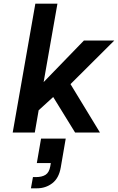

<svg xmlns="http://www.w3.org/2000/svg" viewBox="-20 -720 641 1043"><path d="M436 -500H601L363 -263L523 0H388L269 -193L190 -121L169 0H49L172 -700H292L217 -274ZM203 33H337L310 190Q300 248 264 275.5Q228 303 180 303H148L159 242H175Q208 242 227.5 229.5Q247 217 253 184L256 166H180Z"/></svg>

Font: Overused Grotesk SemiBold
Style: Italic
Weight: 600
Italic angle: -10°
Version: Version 0.003